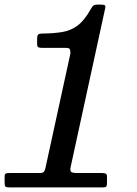

<svg xmlns="http://www.w3.org/2000/svg" viewBox="-38 -810 594 830"><path d="M-18 -21V-46Q-18 -57.5 -13.2 -59.8Q-8.5 -62 3 -62H131.5Q146 -62 150.8 -66.5Q155.5 -71 158.5 -84L266.5 -579.5Q266.5 -593 263.2 -598Q260 -603 247 -603H145Q133.5 -603 128 -605.5Q122.5 -608 122.5 -620.5V-641.5Q122.5 -656 127 -660.5Q131.5 -665 146.5 -665Q194.5 -665.5 231 -671.5Q267.5 -677.5 297 -699.2Q326.5 -721 353.5 -769Q358 -777 363.2 -783.5Q368.5 -790 382 -790H398.5Q409 -790 414 -787.8Q419 -785.5 417 -775.5L267.5 -88.5Q263.5 -71 270.2 -66.5Q277 -62 295.5 -62H402Q412 -62 418.2 -59.8Q424.5 -57.5 424.5 -46.5V-21.5Q424.5 -8.5 421.8 -4.2Q419 0 406.5 0H1.5Q-11.5 0 -14.8 -3.8Q-18 -7.5 -18 -21Z"/></svg>

Font: Besley* Medium
Style: Italic
Weight: 500
Italic angle: -13°
Designer: Owen Earl
Foundry: indestructible type*
Version: Version 3.000; ttfautohint (v1.8.3)